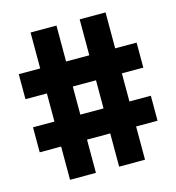

<svg xmlns="http://www.w3.org/2000/svg" viewBox="-100 -746 761 831"><g transform="rotate(-15 280.0 -330.0)"><path d="M544 -261H448V-387H544V-499H448V-660H332V-499H228V-660H112V-499H16V-387H112V-261H16V-149H112V0H228V-149H332V0H448V-149H544ZM228 -261V-387H332V-261Z"/></g></svg>

Font: Sunflower
Style: Bold
Weight: 700
Designer: JIKJI
Foundry: JIKJI
Version: Version 1.00